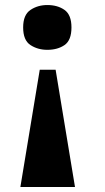

<svg xmlns="http://www.w3.org/2000/svg" viewBox="-20 -563 419 763"><path d="M201 -286 278 180H61L138 -286ZM168 -543Q209 -543 236.5 -523.5Q264 -504 264 -454Q264 -403 236.5 -384Q209 -365 168 -365Q130 -365 101 -384Q72 -403 72 -454Q72 -504 101 -523.5Q130 -543 168 -543Z"/></svg>

Font: Noto Serif Kannada Black
Style: Regular
Weight: 900
Version: Version 2.003